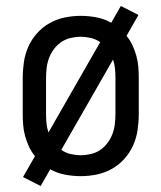

<svg xmlns="http://www.w3.org/2000/svg" viewBox="-20 -581 540 642"><path d="M116 41 57 11 97 -59Q85 -73 77 -90.5Q69 -108 64 -126Q59 -144 57.5 -162.5Q56 -181 56 -200V-320Q56 -347 60 -374Q64 -401 75 -425.5Q86 -450 104.5 -470.5Q123 -491 146.5 -504Q170 -517 196.5 -522.5Q223 -528 250 -528Q276 -528 302.5 -523Q329 -518 352 -505L384 -561L443 -531L403 -461Q415 -447 423 -429.5Q431 -412 436 -394Q441 -376 442.5 -357.5Q444 -339 444 -320V-200Q444 -173 440 -146Q436 -119 425 -94.5Q414 -70 395.5 -49.5Q377 -29 353.5 -16Q330 -3 303.5 2.5Q277 8 250 8Q224 8 197.5 3Q171 -2 148 -15ZM142 -138 315 -440Q301 -450 284 -454Q267 -458 250 -458Q233 -458 216 -454Q199 -450 185 -440.5Q171 -431 160.5 -417Q150 -403 144 -387Q138 -371 136 -354Q134 -337 134 -320V-200Q134 -184 135.5 -168.5Q137 -153 142 -138ZM250 -62Q267 -62 284 -66Q301 -70 315 -79.5Q329 -89 339.5 -103Q350 -117 356 -133Q362 -149 364 -166Q366 -183 366 -200V-320Q366 -336 364.5 -351.5Q363 -367 358 -382L185 -80Q199 -70 216 -66Q233 -62 250 -62Z"/></svg>

Font: Huly
Style: Regular
Weight: 400
Designer: Belleve Invis
Foundry: Belleve Invis
Version: Version 33.2.5; ttfautohint (v1.8.4)